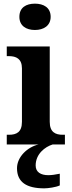

<svg xmlns="http://www.w3.org/2000/svg" viewBox="-20 -790 392 1050"><path d="M171 -626C218 -626 257 -649 257 -698C257 -749 218 -770 171 -770C123 -770 86 -749 86 -698C86 -649 123 -626 171 -626ZM17 0H191C130 14 73 68 73 130C73 206 125 240 222 240C243 240 286 234 307 224V160C283 165 262 168 244 168C204 168 175 152 175 115C175 52 226 13 268 0H335V-53H323C283 -53 252 -67 252 -124V-536H17V-483H29C68 -483 100 -469 100 -416V-124C100 -67 70 -53 29 -53H17Z"/></svg>

Font: Noto Serif Malayalam
Style: Bold
Weight: 700
Designer: Indian type Foundry, Jelle Bosma, Monotype Design Team
Foundry: Monotype Imaging Inc.
Version: Version 2.104